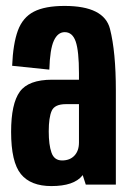

<svg xmlns="http://www.w3.org/2000/svg" viewBox="-20 -623 437 648"><path d="M269.5 0 259 -32.5Q258.5 -31.5 258 -30.5Q229.5 5 153.5 5Q83.5 5 50.5 -35.5Q17.5 -76 17.5 -178Q17.5 -273 46.8 -313.5Q76 -354 156 -354H246.5V-375.5Q246.5 -451 235.5 -482.8Q224.5 -514.5 198.5 -514.5Q175 -514.5 161.8 -485.8Q148.5 -457 146.5 -388L21 -401Q24 -475 40.2 -519.5Q56.5 -564 94 -583.5Q131.5 -603 198 -603Q331.5 -603 351.2 -525.5Q371 -448 371 -318V0ZM246.5 -142V-271.5H202.5Q164.5 -271.5 154.5 -249Q144.5 -226.5 144.5 -179.5Q144.5 -134 153.8 -107.8Q163 -81.5 189.5 -81.5Q216 -81.5 231.2 -97.8Q246.5 -114 246.5 -142Z"/></svg>

Font: Anybody Condensed SemiBold
Style: Regular
Weight: 600
Width: 3
Designer: Tyler Finck
Foundry: Etcetera Type Company
Version: Version 1.010; ttfautohint (v1.8.3) -l 8 -r 50 -G 200 -x 14 